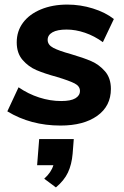

<svg xmlns="http://www.w3.org/2000/svg" viewBox="-20 -540 543 838"><path d="M12 -54 61 -159Q103 -130 151 -114.5Q199 -99 247 -99Q289 -99 309 -111Q329 -123 329 -143Q329 -164 305.5 -176Q282 -188 229 -204Q174 -219 139 -234Q104 -249 78.5 -278.5Q53 -308 53 -355Q53 -404 80.5 -441Q108 -478 158.5 -499Q209 -520 274 -520Q331 -520 385.5 -503Q440 -486 477 -457L429 -356Q392 -383 351 -397Q310 -411 271 -411Q230 -411 209 -399Q188 -387 188 -366Q188 -344 213 -331Q238 -318 289 -304Q344 -288 378.5 -273Q413 -258 438.5 -228.5Q464 -199 464 -152Q464 -77 404.5 -34.5Q345 8 244 8Q114 8 12 -54ZM302 67 297 131Q293 178 276.5 213Q260 248 224 278L173 240Q204 212 213 181H142L151 67Z"/></svg>

Font: Muli ExtraBold
Style: Italic
Weight: 800
Italic angle: -4.541°
Designer: Vernon Adams
Foundry: Vernon Adams
Version: Version 2.000